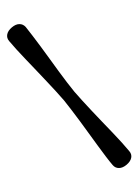

<svg xmlns="http://www.w3.org/2000/svg" viewBox="-135 -840 774 1070"><g transform="rotate(-15 252.0 -305.0)"><path d="M216.5 -289Q228 -263 242.2 -228.5Q256.5 -194 271.8 -155.2Q287 -116.5 302.2 -76.5Q317.5 -36.5 332.2 1.5Q347 39.5 360.2 72.2Q373.5 105 385 129Q394.5 149 414.8 154.2Q435 159.5 460.5 147.5Q486 135.5 495.2 117Q504.5 98.5 494.5 78Q483.5 54 467.5 22.5Q451.5 -9 431.8 -44.8Q412 -80.5 391.5 -118Q371 -155.5 351.2 -192.2Q331.5 -229 314.5 -261.8Q297.5 -294.5 285 -320.5Q273 -347 258.8 -381.2Q244.5 -415.5 229.5 -454.5Q214.5 -493.5 199.2 -533.5Q184 -573.5 169 -611.5Q154 -649.5 140.5 -682.2Q127 -715 116.5 -739Q106.5 -759 86.5 -764.2Q66.5 -769.5 41 -757.5Q15.5 -745.5 6.2 -726.8Q-3 -708 6.5 -688Q17.5 -664 33.8 -632.5Q50 -601 69.8 -565Q89.5 -529 110 -491.5Q130.5 -454 150.2 -417.2Q170 -380.5 187 -347.8Q204 -315 216.5 -289Z"/></g></svg>

Font: Fraunces ExtraBold
Style: Regular
Weight: 800
Version: Version 1.000;[b76b70a41]